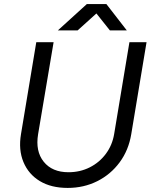

<svg xmlns="http://www.w3.org/2000/svg" viewBox="-20 -907 748 942"><path d="M312 15Q231 15 175.5 -18.5Q120 -52 95 -112Q70 -172 83 -249L158 -700H243L167 -249Q153 -165 194.5 -113.5Q236 -62 316 -62Q373 -62 420.5 -86Q468 -110 499.5 -152.5Q531 -195 540 -249L615 -700H699L624 -249Q611 -170 567 -110.5Q523 -51 457 -18Q391 15 312 15ZM264 -758 406 -887H502L602 -758H519L453 -841L361 -758Z"/></svg>

Font: Figtree
Style: Italic
Weight: 400
Italic angle: -9.5°
Foundry: Erik Kennedy
Version: Version 2.001; ttfautohint (v1.8.4.7-5d5b);gftools[0.9.27]